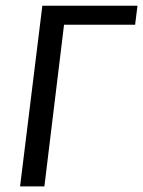

<svg xmlns="http://www.w3.org/2000/svg" viewBox="-20 -662 508 682"><path d="M460 -574.2H207.5L137.7 0H51.3L130.4 -641.6H468.3Z"/></svg>

Font: Carlito
Style: Italic
Weight: 400
Italic angle: -7°
Designer: Lukasz Dziedzic
Foundry: tyPoland Lukasz Dziedzic
Version: Version 1.104